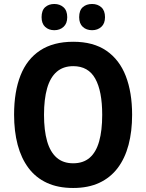

<svg xmlns="http://www.w3.org/2000/svg" viewBox="-20 -935 734 965"><path d="M644 -357.9Q644 -274.4 626 -206.5Q607.9 -138.7 571.3 -90.3Q534.7 -42 479 -16.1Q423.3 9.8 347.7 9.8Q271.5 9.8 215.6 -16.1Q159.7 -42 123.3 -90.6Q86.9 -139.2 68.8 -207Q50.8 -274.9 50.8 -358.9Q50.8 -474.6 83.3 -556.4Q115.7 -638.2 181.9 -681.6Q248 -725.1 348.1 -725.1Q449.2 -725.1 514.6 -680.2Q580.1 -635.3 612.1 -553Q644 -470.7 644 -357.9ZM201.2 -357.9Q201.2 -279.8 216.8 -225.3Q232.4 -170.9 264.9 -142.6Q297.4 -114.3 347.7 -114.3Q398.4 -114.3 430.7 -142.1Q462.9 -169.9 478.3 -224.4Q493.7 -278.8 493.7 -357.9Q493.7 -477.1 458.7 -539.8Q423.8 -602.5 348.1 -602.5Q297.9 -602.5 265.1 -574.2Q232.4 -545.9 216.8 -491.2Q201.2 -436.5 201.2 -357.9ZM189 -848.6Q189 -882.8 207 -898.9Q225.1 -915 252.9 -915Q280.8 -915 299.3 -898.4Q317.9 -881.8 317.9 -848.6Q317.9 -816.9 299.3 -800Q280.8 -783.2 252.9 -783.2Q225.1 -783.2 207 -799.8Q189 -816.4 189 -848.6ZM377.9 -848.6Q377.9 -882.8 396 -898.9Q414.1 -915 442.9 -915Q470.7 -915 489.3 -898.4Q507.8 -881.8 507.8 -848.6Q507.8 -816.9 489.3 -800Q470.7 -783.2 442.9 -783.2Q414.1 -783.2 396 -800Q377.9 -816.9 377.9 -848.6Z"/></svg>

Font: Open Sans SemiCondensed
Style: Bold
Weight: 700
Width: 4
Designer: Monotype Design Team
Foundry: Monotype Imaging Inc.
Version: Version 3.003